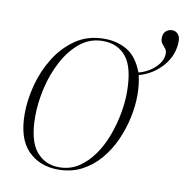

<svg xmlns="http://www.w3.org/2000/svg" viewBox="-74 -699 756 780"><g transform="rotate(10 304.0 -309.0)"><path d="M215 10Q139 10 91 -39Q43 -88 43 -191Q43 -246 59 -308Q75 -370 108.5 -424Q142 -478 192 -512Q242 -546 310 -546Q362 -546 403.5 -522Q445 -498 469 -435Q510 -446 537.5 -473Q565 -500 565 -530Q565 -542 558.5 -550Q552 -558 545 -566.5Q538 -575 538 -589Q538 -609 549 -618.5Q560 -628 575 -628Q589 -628 598.5 -617.5Q608 -607 608 -589Q608 -531 569 -486Q530 -441 472 -425Q476 -407 478.5 -386.5Q481 -366 481 -342Q481 -300 471 -252Q461 -204 440.5 -157.5Q420 -111 388 -73Q356 -35 313 -12.5Q270 10 215 10ZM218 0Q263 0 298 -23Q333 -46 359.5 -83.5Q386 -121 403 -167Q420 -213 428.5 -259.5Q437 -306 437 -346Q437 -449 402 -492.5Q367 -536 306 -536Q252 -536 211.5 -503Q171 -470 143 -417.5Q115 -365 101 -304Q87 -243 87 -187Q87 -88 123 -44Q159 0 218 0Z"/></g></svg>

Font: Noto Serif Display ExtraLight
Style: Italic
Weight: 200
Italic angle: -12°
Designer: Monotype Design Team
Foundry: Monotype Imaging Inc.
Version: Version 2.009